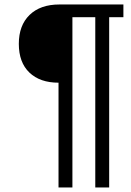

<svg xmlns="http://www.w3.org/2000/svg" viewBox="-20 -708 583 857"><path d="M303.2 -631.3V128.9H241.2V-338.9Q158.7 -338.9 111.3 -384Q64 -429.2 64 -512.2Q64 -594.7 112.1 -641.4Q160.2 -688 245.1 -688H530.8V-631.3H467.3V128.9H405.3V-631.3Z"/></svg>

Font: Arimo Medium
Style: Italic
Weight: 500
Italic angle: -12°
Designer: Steve Matteson
Foundry: Monotype Imaging Inc.
Version: Version 1.33